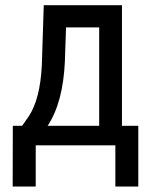

<svg xmlns="http://www.w3.org/2000/svg" viewBox="-20 -548 576 724"><path d="M354 -73.7V-444.8H229L224.6 -315.9Q217.8 -161.6 159.7 -73.7ZM439.9 -528.3V-73.7H501.5V155.3H415V0H114.7V155.3H27.8L28.3 -73.7H63.5L89.4 -110.8Q131.3 -175.3 137.7 -300.8L145 -528.3Z"/></svg>

Font: RobotoCondensed-Regular
Style: Regular
Weight: 400
Designer: Google
Version: Version 2.001201; 2014